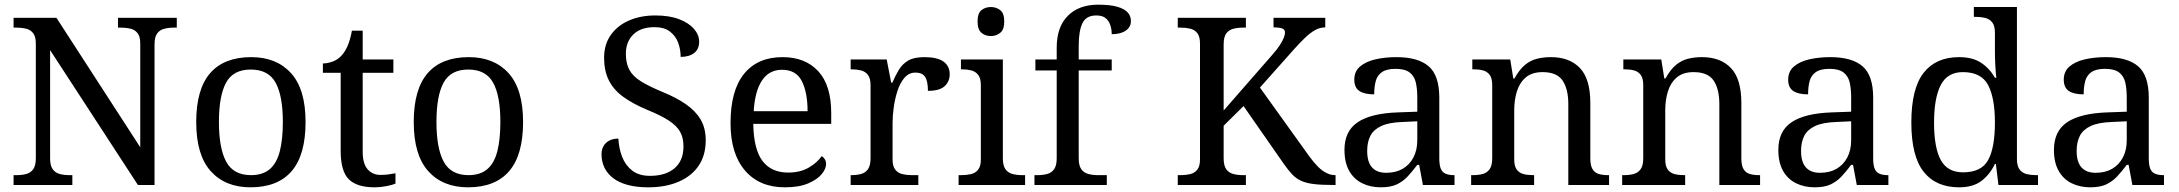

<svg xmlns="http://www.w3.org/2000/svg" viewBox="-20 -790 9305 820"><path d="M38 0V-42H51Q74 -42 92.5 -47Q111 -52 122 -67.5Q133 -83 133 -114V-604Q133 -634 121.5 -648.5Q110 -663 91.5 -667.5Q73 -672 51 -672H38V-714H221L579 -161V-604Q579 -634 567.5 -648.5Q556 -663 537.5 -667.5Q519 -672 497 -672H484V-714H735V-672H722Q700 -672 681 -667Q662 -662 651 -647Q640 -632 640 -600V0H569L194 -576V-114Q194 -83 205 -67.5Q216 -52 235 -47Q254 -42 276 -42H289V0Z M1050 10Q942 10 880 -59Q818 -128 818 -269Q818 -409 877.5 -477.5Q937 -546 1053 -546Q1161 -546 1223 -477.5Q1285 -409 1285 -269Q1285 -128 1225.5 -59Q1166 10 1050 10ZM1052 -42Q1102 -42 1132 -67.5Q1162 -93 1175 -144Q1188 -195 1188 -269Q1188 -381 1157 -437Q1126 -493 1051 -493Q976 -493 945.5 -437Q915 -381 915 -269Q915 -157 946 -99.5Q977 -42 1052 -42Z M1580 10Q1504 10 1469.5 -24.5Q1435 -59 1435 -145V-479H1359V-519Q1377 -519 1399 -526.5Q1421 -534 1437 -551Q1454 -569 1465 -595Q1476 -621 1483 -659H1529V-536H1660V-479H1529V-142Q1529 -91 1550 -67Q1571 -43 1605 -43Q1623 -43 1638 -45Q1653 -47 1669 -50V-6Q1656 0 1630 5Q1604 10 1580 10Z M1979 10Q1871 10 1809 -59Q1747 -128 1747 -269Q1747 -409 1806.5 -477.5Q1866 -546 1982 -546Q2090 -546 2152 -477.5Q2214 -409 2214 -269Q2214 -128 2154.5 -59Q2095 10 1979 10ZM1981 -42Q2031 -42 2061 -67.5Q2091 -93 2104 -144Q2117 -195 2117 -269Q2117 -381 2086 -437Q2055 -493 1980 -493Q1905 -493 1874.5 -437Q1844 -381 1844 -269Q1844 -157 1875 -99.5Q1906 -42 1981 -42Z M2748 10Q2699 10 2661.5 0Q2624 -10 2599 -29Q2574 -48 2561.5 -74Q2549 -100 2549 -131Q2549 -151 2557.5 -166Q2566 -181 2582 -189.5Q2598 -198 2621 -198Q2623 -157 2637 -120.5Q2651 -84 2680 -61.5Q2709 -39 2756 -39Q2823 -39 2861 -71.5Q2899 -104 2899 -165Q2899 -202 2884.5 -227.5Q2870 -253 2836.5 -275Q2803 -297 2744 -321Q2682 -347 2641 -377Q2600 -407 2580 -447.5Q2560 -488 2560 -543Q2560 -600 2588.5 -640.5Q2617 -681 2666.5 -702.5Q2716 -724 2779 -724Q2839 -724 2880.5 -708Q2922 -692 2944 -666.5Q2966 -641 2966 -612Q2966 -580 2944.5 -563.5Q2923 -547 2887 -547Q2887 -578 2876.5 -607Q2866 -636 2841.5 -655Q2817 -674 2775 -674Q2717 -674 2685 -643Q2653 -612 2653 -560Q2653 -520 2667.5 -492.5Q2682 -465 2716 -443.5Q2750 -422 2808 -398Q2867 -374 2908.5 -345.5Q2950 -317 2972 -280Q2994 -243 2994 -191Q2994 -127 2964 -82.5Q2934 -38 2878.5 -14Q2823 10 2748 10Z M3332 10Q3223 10 3161.5 -62Q3100 -134 3100 -264Q3100 -404 3158 -475Q3216 -546 3322 -546Q3419 -546 3474.5 -486Q3530 -426 3530 -307V-261H3197Q3199 -152 3236.5 -102.5Q3274 -53 3346 -53Q3398 -53 3434.5 -74.5Q3471 -96 3489 -123Q3496 -120 3502 -111Q3508 -102 3508 -89Q3508 -69 3489 -46Q3470 -23 3431 -6.5Q3392 10 3332 10ZM3429 -315Q3429 -395 3404.5 -443.5Q3380 -492 3320 -492Q3265 -492 3234.5 -446.5Q3204 -401 3199 -315Z M3613 0V-42H3616Q3639 -42 3657.5 -47Q3676 -52 3687 -67.5Q3698 -83 3698 -114V-426Q3698 -456 3686.5 -470.5Q3675 -485 3656.5 -489.5Q3638 -494 3616 -494H3613V-536H3767L3786 -437H3791Q3804 -467 3819 -492Q3834 -517 3859 -531.5Q3884 -546 3928 -546Q3983 -546 4009.5 -527Q4036 -508 4036 -473Q4036 -442 4014.5 -422Q3993 -402 3943 -402Q3943 -443 3931 -461.5Q3919 -480 3890 -480Q3862 -480 3843 -458Q3824 -436 3813 -402Q3802 -368 3797 -331.5Q3792 -295 3792 -266V-109Q3792 -80 3803.5 -65.5Q3815 -51 3833.5 -46.5Q3852 -42 3874 -42H3902V0Z M4074 0V-42H4087Q4109 -42 4127.5 -46.5Q4146 -51 4157.5 -65.5Q4169 -80 4169 -109V-426Q4169 -456 4157.5 -470.5Q4146 -485 4127.5 -489.5Q4109 -494 4087 -494H4084V-536H4263V-114Q4263 -83 4274 -67.5Q4285 -52 4304 -47Q4323 -42 4345 -42H4358V0ZM4212 -636Q4188 -636 4171.5 -650Q4155 -664 4155 -698Q4155 -733 4171.5 -746.5Q4188 -760 4212 -760Q4235 -760 4252 -746.5Q4269 -733 4269 -698Q4269 -664 4252 -650Q4235 -636 4212 -636Z M4398 0V-42H4411Q4434 -42 4452.5 -47Q4471 -52 4482 -67.5Q4493 -83 4493 -114V-489H4402V-536H4493V-586Q4493 -675 4540.5 -722.5Q4588 -770 4670 -770Q4722 -770 4752.5 -761Q4783 -752 4796.5 -736.5Q4810 -721 4810 -700Q4810 -682 4799.5 -669.5Q4789 -657 4770.5 -650.5Q4752 -644 4728 -644Q4728 -664 4722 -682.5Q4716 -701 4702 -712.5Q4688 -724 4662 -724Q4619 -724 4603 -691Q4587 -658 4587 -595V-536H4728V-489H4587V-114Q4587 -83 4598 -67.5Q4609 -52 4628 -47Q4647 -42 4669 -42H4707V0Z M5010 0V-42H5023Q5045 -42 5063.5 -46.5Q5082 -51 5093.5 -65.5Q5105 -80 5105 -109V-604Q5105 -634 5093.5 -648.5Q5082 -663 5063.5 -667.5Q5045 -672 5023 -672H5010V-714H5301V-672H5288Q5266 -672 5247 -667Q5228 -662 5217 -647Q5206 -632 5206 -600V-318L5413 -555Q5435 -580 5446.5 -598Q5458 -616 5463 -629Q5468 -642 5468 -651Q5468 -664 5456 -668.5Q5444 -673 5419 -673V-714H5640V-673Q5617 -673 5596.5 -661.5Q5576 -650 5554 -629Q5532 -608 5506 -579L5361 -416L5572 -122Q5591 -96 5609 -78Q5627 -60 5645.5 -51Q5664 -42 5682 -42H5684V0H5673Q5623 0 5590.5 -4Q5558 -8 5536.5 -18Q5515 -28 5498.5 -45.5Q5482 -63 5463 -90L5291 -337L5206 -253V-114Q5206 -83 5217 -67.5Q5228 -52 5247 -47Q5266 -42 5288 -42H5301V0Z M5877 10Q5833 10 5797.5 -7.5Q5762 -25 5742 -60.5Q5722 -96 5722 -150Q5722 -230 5778.5 -268Q5835 -306 5950 -310L6033 -313V-373Q6033 -409 6027 -436.5Q6021 -464 6001 -480Q5981 -496 5940 -496Q5902 -496 5882 -482Q5862 -468 5855.5 -443.5Q5849 -419 5849 -387Q5807 -387 5785.5 -401.5Q5764 -416 5764 -450Q5764 -485 5788.5 -506Q5813 -527 5854 -536.5Q5895 -546 5944 -546Q6036 -546 6081.5 -507Q6127 -468 6127 -373V-114Q6127 -86 6133 -70.5Q6139 -55 6153 -48.5Q6167 -42 6189 -42H6192V0H6057L6041 -86H6033Q6012 -58 5992 -36.5Q5972 -15 5945.5 -2.5Q5919 10 5877 10ZM5900 -52Q5941 -52 5970.5 -69Q6000 -86 6016.5 -117.5Q6033 -149 6033 -191V-272L5969 -269Q5912 -267 5879.5 -252Q5847 -237 5833 -210.5Q5819 -184 5819 -145Q5819 -114 5828 -93.5Q5837 -73 5855 -62.5Q5873 -52 5900 -52Z M6263 0V-42H6271Q6294 -42 6312.5 -47Q6331 -52 6342 -67.5Q6353 -83 6353 -114V-426Q6353 -456 6342 -470.5Q6331 -485 6313 -489.5Q6295 -494 6273 -494H6268V-536H6430L6443 -455H6448Q6469 -493 6492.5 -512.5Q6516 -532 6544 -539Q6572 -546 6604 -546Q6683 -546 6727.5 -499.5Q6772 -453 6772 -350V-114Q6772 -83 6781.5 -67.5Q6791 -52 6808 -47Q6825 -42 6847 -42H6852V0H6678V-345Q6678 -410 6653.5 -446Q6629 -482 6568 -482Q6523 -482 6496.5 -459.5Q6470 -437 6458.5 -400Q6447 -363 6447 -320V-109Q6447 -80 6458 -65.5Q6469 -51 6487 -46.5Q6505 -42 6527 -42H6532V0Z M6908 0V-42H6916Q6939 -42 6957.5 -47Q6976 -52 6987 -67.5Q6998 -83 6998 -114V-426Q6998 -456 6987 -470.5Q6976 -485 6958 -489.5Q6940 -494 6918 -494H6913V-536H7075L7088 -455H7093Q7114 -493 7137.5 -512.5Q7161 -532 7189 -539Q7217 -546 7249 -546Q7328 -546 7372.5 -499.5Q7417 -453 7417 -350V-114Q7417 -83 7426.5 -67.5Q7436 -52 7453 -47Q7470 -42 7492 -42H7497V0H7323V-345Q7323 -410 7298.5 -446Q7274 -482 7213 -482Q7168 -482 7141.5 -459.5Q7115 -437 7103.5 -400Q7092 -363 7092 -320V-109Q7092 -80 7103 -65.5Q7114 -51 7132 -46.5Q7150 -42 7172 -42H7177V0Z M7730 10Q7686 10 7650.5 -7.5Q7615 -25 7595 -60.5Q7575 -96 7575 -150Q7575 -230 7631.5 -268Q7688 -306 7803 -310L7886 -313V-373Q7886 -409 7880 -436.5Q7874 -464 7854 -480Q7834 -496 7793 -496Q7755 -496 7735 -482Q7715 -468 7708.5 -443.5Q7702 -419 7702 -387Q7660 -387 7638.5 -401.5Q7617 -416 7617 -450Q7617 -485 7641.5 -506Q7666 -527 7707 -536.5Q7748 -546 7797 -546Q7889 -546 7934.5 -507Q7980 -468 7980 -373V-114Q7980 -86 7986 -70.5Q7992 -55 8006 -48.5Q8020 -42 8042 -42H8045V0H7910L7894 -86H7886Q7865 -58 7845 -36.5Q7825 -15 7798.5 -2.5Q7772 10 7730 10ZM7753 -52Q7794 -52 7823.5 -69Q7853 -86 7869.5 -117.5Q7886 -149 7886 -191V-272L7822 -269Q7765 -267 7732.5 -252Q7700 -237 7686 -210.5Q7672 -184 7672 -145Q7672 -114 7681 -93.5Q7690 -73 7708 -62.5Q7726 -52 7753 -52Z M8347 10Q8248 10 8195.5 -56.5Q8143 -123 8143 -267Q8143 -412 8195.5 -479Q8248 -546 8347 -546Q8405 -546 8441.5 -521.5Q8478 -497 8500 -458H8506Q8503 -483 8501.5 -513.5Q8500 -544 8500 -568V-650Q8500 -680 8488.5 -694.5Q8477 -709 8458.5 -713.5Q8440 -718 8418 -718H8410V-760H8594V-110Q8594 -81 8605.5 -66Q8617 -51 8635.5 -46.5Q8654 -42 8676 -42H8684V0H8515L8504 -90H8500Q8478 -44 8442 -17Q8406 10 8347 10ZM8364 -54Q8442 -54 8471 -106.5Q8500 -159 8500 -267Q8500 -371 8471 -426.5Q8442 -482 8363 -482Q8297 -482 8268.5 -426.5Q8240 -371 8240 -266Q8240 -160 8268.5 -107Q8297 -54 8364 -54Z M8907 10Q8863 10 8827.5 -7.5Q8792 -25 8772 -60.5Q8752 -96 8752 -150Q8752 -230 8808.5 -268Q8865 -306 8980 -310L9063 -313V-373Q9063 -409 9057 -436.5Q9051 -464 9031 -480Q9011 -496 8970 -496Q8932 -496 8912 -482Q8892 -468 8885.5 -443.5Q8879 -419 8879 -387Q8837 -387 8815.5 -401.5Q8794 -416 8794 -450Q8794 -485 8818.5 -506Q8843 -527 8884 -536.5Q8925 -546 8974 -546Q9066 -546 9111.5 -507Q9157 -468 9157 -373V-114Q9157 -86 9163 -70.5Q9169 -55 9183 -48.5Q9197 -42 9219 -42H9222V0H9087L9071 -86H9063Q9042 -58 9022 -36.5Q9002 -15 8975.5 -2.5Q8949 10 8907 10ZM8930 -52Q8971 -52 9000.5 -69Q9030 -86 9046.5 -117.5Q9063 -149 9063 -191V-272L8999 -269Q8942 -267 8909.5 -252Q8877 -237 8863 -210.5Q8849 -184 8849 -145Q8849 -114 8858 -93.5Q8867 -73 8885 -62.5Q8903 -52 8930 -52Z"/></svg>

Font: Noto Serif Kannada
Style: Regular
Weight: 400
Designer: Universal Thirst, Indian Type Foundry and the Monotype Design Team
Foundry: Monotype Imaging Inc.
Version: Version 2.003